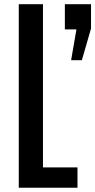

<svg xmlns="http://www.w3.org/2000/svg" viewBox="-20 -879 446 899"><path d="M67.9 0V-859.4H181.2V-95.2H342.8V0ZM313 -597.2 337.9 -741.2H283.7V-859.4H406.2V-745.6L363.3 -597.2Z"/></svg>

Font: Antonio SemiBold
Style: Regular
Weight: 600
Designer: Vernon Adams
Foundry: Vernon Adams
Version: Version 1.002